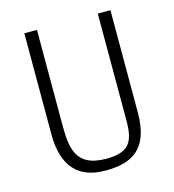

<svg xmlns="http://www.w3.org/2000/svg" viewBox="-110 -822 839 924"><g transform="rotate(-15 310.0 -360.0)"><path d="M303 9.5C432.5 9.5 524.5 -35.5 524.5 -220.5V-730H461.5V-192C461.5 -120.5 445.5 -91 427 -73.5C408.5 -56 376 -44.5 321.5 -44.5C161.5 -44.5 158.5 -150 158.5 -268.5V-730H95.5V-229C95.5 -107.5 134.5 9.5 303 9.5Z"/></g></svg>

Font: Monaspace Argon ExtraLight
Style: Regular
Weight: 200
Designer: Riley Cran & the Lettermatic Team
Foundry: Lettermatic
Version: Version 1.000 (Monaspace Argon)